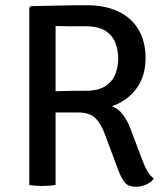

<svg xmlns="http://www.w3.org/2000/svg" viewBox="-20 -707 639 734"><path d="M536.5 -483.5Q536.5 -437 519.8 -400.2Q503 -363.5 473.8 -338.2Q444.5 -313 407.5 -301Q432 -292.5 449.5 -269.2Q467 -246 478 -217L523.5 -96.5Q535 -66 544.8 -50.5Q554.5 -35 568 -24.5Q558 -9.5 538 -1.2Q518 7 499.5 7Q471 7 457.5 -9Q444 -25 432.5 -55.5L381 -194Q368 -229.5 346.8 -253.2Q325.5 -277 278 -277H151V-356.5Q173 -357.5 201.8 -358.5Q230.5 -359.5 258.5 -359.8Q286.5 -360 307 -360Q357 -360 384 -378.5Q411 -397 421.5 -425.2Q432 -453.5 432 -483.5Q432 -514 421.5 -542.2Q411 -570.5 384 -588.5Q357 -606.5 307 -606.5Q292 -606.5 271.8 -606.5Q251.5 -606.5 230.5 -606.8Q209.5 -607 192.5 -607.5V0Q181 2 167.5 3Q154 4 141.5 4Q130.5 4 117 3Q103.5 2 92 0V-677.5L98.5 -683.5Q154.5 -684.5 207.8 -685.8Q261 -687 311.5 -687Q381 -687 431.5 -663.5Q482 -640 509.2 -594.5Q536.5 -549 536.5 -483.5Z"/></svg>

Font: Signika Negative
Style: Regular
Weight: 400
Designer: Anna Giedry
Foundry: Anna Giedry
Version: Version 2.001